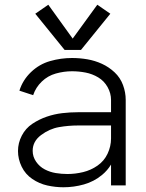

<svg xmlns="http://www.w3.org/2000/svg" viewBox="-20 -783 615 811"><path d="M253 -572 129 -725 184 -763 287 -620 391 -763 446 -725 322 -572ZM248 8Q214 8 180 0.5Q146 -7 116.5 -27Q87 -47 71.5 -79Q56 -111 56 -145Q56 -179 72 -210Q88 -241 116.5 -260Q145 -279 177 -290Q209 -301 242.5 -305Q276 -309 310 -309H449V-361Q449 -389 434.5 -415Q420 -441 395 -456Q370 -471 341.5 -476.5Q313 -482 284 -482Q250 -482 216 -472.5Q182 -463 156.5 -438.5Q131 -414 120 -381L62 -400Q76 -445 111 -478.5Q146 -512 191.5 -525Q237 -538 284 -538Q317 -538 349 -532.5Q381 -527 410.5 -513.5Q440 -500 464 -477.5Q488 -455 499.5 -424Q511 -393 511 -361V0H449V-88Q434 -63 411 -44Q377 -16 334.5 -4Q292 8 248 8ZM265 -48Q298 -48 331 -56Q364 -64 392 -83.5Q420 -103 434.5 -134Q449 -165 449 -198V-253H310Q269 -253 229 -246Q189 -239 153.5 -212.5Q118 -186 118 -146Q118 -121 132.5 -100Q147 -79 169 -67.5Q191 -56 215.5 -52Q240 -48 265 -48Z"/></svg>

Font: Jozsika Light
Style: Regular
Weight: 300
Monospace: yes
Designer: Belleve Invis
Foundry: Belleve Invis
Version: 2.1.0